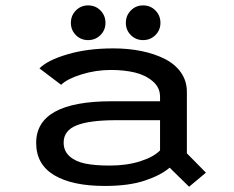

<svg xmlns="http://www.w3.org/2000/svg" viewBox="-20 -696 890 730"><path d="M249.5 -609Q249.5 -637 268.5 -656.2Q287.5 -675.5 315 -675.5Q343 -675.5 362 -656.2Q381 -637 381 -609Q381 -581.5 361.8 -562.5Q342.5 -543.5 315 -543.5Q287.5 -543.5 268.5 -562.5Q249.5 -581.5 249.5 -609ZM458.5 -609Q458.5 -637 477.5 -656.2Q496.5 -675.5 524 -675.5Q552 -675.5 571 -656.2Q590 -637 590 -609Q590 -581.5 570.8 -562.5Q551.5 -543.5 524 -543.5Q496.5 -543.5 477.5 -562.5Q458.5 -581.5 458.5 -609ZM411 -512Q468.5 -512 518.2 -501.8Q568 -491.5 607 -471.8Q646 -452 668.2 -420Q690.5 -388 690.5 -347V-113L763 -39.5L699 14L625 -58.5Q592 -30 531 -9.5Q470 11 378.5 11Q254.5 11 186 -30Q117.5 -71 117.5 -152.5Q117.5 -311 404.5 -311H588.5V-328.5Q588.5 -363.5 560.5 -387.2Q532.5 -411 492 -420.5Q451.5 -430 402 -430Q344 -430 289.5 -413Q235 -396 212.5 -373.5L130 -436Q160.5 -467 236.5 -489.5Q312.5 -512 411 -512ZM396.5 -66.5Q461.5 -66.5 512.2 -82.5Q563 -98.5 588.5 -124V-239H422Q320 -239 271 -219.2Q222 -199.5 222 -154Q222 -121.5 244.8 -101.5Q267.5 -81.5 304.5 -74Q341.5 -66.5 396.5 -66.5Z"/></svg>

Font: League Mono Wide
Style: Regular
Weight: 400
Width: 8
Designer: Tyler Finck
Foundry: The League of Moveable Type / Tyler Finck
Version: Version 2.210